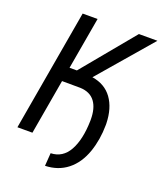

<svg xmlns="http://www.w3.org/2000/svg" viewBox="-155 -810 893 1057"><g transform="rotate(20 291.5 -282.0)"><path d="M108.9 0H21L144.5 -710.9H231.9L178.7 -405.8H221.7L474.1 -710.9H582.5L314.9 -399.9Q390.6 -388.2 431.2 -332.3Q471.7 -276.4 474.1 -186.5Q474.1 -182.1 474.1 -177.2Q473.6 -92.8 448.2 -18.6Q420.9 59.6 366.5 102.5Q312 145.5 236.3 147.5L241.7 71.8Q311.5 69.8 347.7 4.9Q383.8 -60.1 386.2 -170.9Q386.2 -174.3 386.2 -177.7Q386.2 -244.1 358.9 -281.2Q330.1 -320.3 271.5 -322.3L165 -322.8Z"/></g></svg>

Font: MAUL Condensed Italic
Style: Condenced Regular Italic
Weight: 400
Italic angle: -12°
Designer: MAUL
Version: Version 1.0; 2020; ttfautohint (v1.8.3)